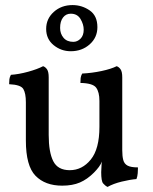

<svg xmlns="http://www.w3.org/2000/svg" viewBox="-20 -728 604 757"><path d="M225 4Q158 4 120 -35Q82 -74 82 -174V-325Q82 -360 72 -377Q62 -394 16 -396Q16 -407 17 -415.5Q18 -424 23 -433Q54 -435 90.5 -445Q127 -455 150 -467Q159 -464 165.5 -454.5Q172 -445 172 -423V-196Q172 -128 190 -92.5Q208 -57 255 -57Q304 -57 338 -99Q372 -141 372 -228V-330Q372 -365 359 -382.5Q346 -400 297 -401Q297 -412 298 -420.5Q299 -429 304 -438Q343 -440 380.5 -448Q418 -456 440 -467Q449 -464 455.5 -454.5Q462 -445 462 -423V-133L384 -96Q379 -82 370 -70Q361 -58 350 -47Q324 -21 295 -8.5Q266 4 225 4ZM404 9Q394 4 386.5 -5Q379 -14 379 -49Q379 -60 380.5 -80Q382 -100 389 -136H462Q462 -112 466 -97Q470 -82 483 -75Q496 -68 524 -68Q524 -58 523 -45Q522 -32 518 -22Q493 -20 460 -12Q427 -4 404 9ZM259 -526Q221 -526 191.5 -550Q162 -574 162 -614Q162 -654 192 -681Q222 -708 266 -708Q303 -708 333.5 -687Q364 -666 364 -621Q364 -580 333.5 -553Q303 -526 259 -526ZM269 -563Q285 -563 297.5 -575.5Q310 -588 310 -611Q310 -632 297.5 -653Q285 -674 259 -674Q240 -674 228.5 -659Q217 -644 217 -618Q217 -595 230.5 -579Q244 -563 269 -563Z"/></svg>

Font: Vollkorn
Style: Regular
Weight: 400
Designer: Friedrich Althausen
Foundry: Friedrich Althausen
Version: Version 4.104